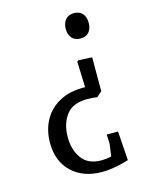

<svg xmlns="http://www.w3.org/2000/svg" viewBox="-117 -578 729 928"><g transform="rotate(-15 248.0 -114.5)"><path d="M305 -277 374 -274V-104L348 -81Q337 -83 322 -84Q307 -85 298 -85Q225 -85 192.5 -41Q160 3 160 68Q160 133 191.5 176Q223 219 290 219Q335 219 393 196L336 233Q338 218 340.5 200Q343 182 345.5 166Q348 150 347 141L345 105H402L412 251Q375 262 342 268Q309 274 278 274Q184 274 127 220Q70 166 70 73Q70 9 98.5 -42Q127 -93 184.5 -121Q242 -149 329 -142L305 -110L299 -272ZM344 -503Q371 -503 386 -486Q401 -469 401 -439Q401 -411 386.5 -393.5Q372 -376 344 -376Q316 -376 301 -393.5Q286 -411 286 -439Q286 -467 301 -485Q316 -503 344 -503Z"/></g></svg>

Font: Andada Pro
Style: Regular
Weight: 400
Designer: Carolina Giovagnoli
Foundry: Huerta Tipografica
Version: Version 3.003